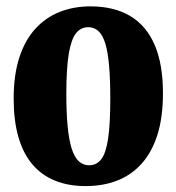

<svg xmlns="http://www.w3.org/2000/svg" viewBox="-20 -588 568 618"><path d="M24 -270.5Q24 -346.5 42 -402.2Q60 -458 93.2 -494.8Q126.5 -531.5 171.8 -549.5Q217 -567.5 271 -567.5Q347 -567.5 399 -536.5Q451 -505.5 477.8 -443.5Q504.5 -381.5 504.5 -288Q504.5 -210 486.5 -153.5Q468.5 -97 435.2 -60.5Q402 -24 356.5 -6.5Q311 11 256 11Q200 11 156.5 -6.8Q113 -24.5 83.5 -59.8Q54 -95 39 -147.8Q24 -200.5 24 -270.5ZM267 -56Q291 -56 306 -75.5Q321 -95 328 -142Q335 -189 335 -270.5Q335 -332 331.2 -375.8Q327.5 -419.5 319.2 -447Q311 -474.5 297.2 -487.5Q283.5 -500.5 264 -500.5Q240 -500.5 224.5 -480.8Q209 -461 201.2 -414Q193.5 -367 193.5 -286Q193.5 -224.5 197.8 -180.8Q202 -137 210.8 -109.5Q219.5 -82 233.5 -69Q247.5 -56 267 -56Z"/></svg>

Font: Merriweather 24pt SemiCondensed Black
Style: Regular
Weight: 900
Width: 4
Designer: Eben Sorkin
Foundry: Eben Sorkin
Version: Version 2.100